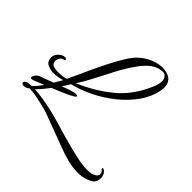

<svg xmlns="http://www.w3.org/2000/svg" viewBox="-198 -777 1107 1107"><g transform="rotate(45 355.5 -223.5)"><path d="M45 -36Q32 -30 24 -30Q15 -30 15 -38Q15 -46 24 -58Q33 -70 44 -74Q54 -77 77.5 -86Q101 -95 129 -106Q136 -118 143 -130Q150 -142 157 -154Q141 -150 124 -146.5Q107 -143 91 -143Q62 -143 38.5 -155Q15 -167 15 -199Q15 -220 33.5 -238Q52 -256 72 -256Q84 -256 84 -246Q84 -240 75 -240Q64 -240 55 -227Q46 -214 46 -200Q46 -190 52.5 -180.5Q59 -171 75 -169Q90 -166 107 -166Q136 -166 166 -174Q180 -202 192.5 -229.5Q205 -257 217 -284Q242 -339 268 -391Q294 -443 319 -484Q344 -525 364 -545Q402 -581 440.5 -596Q479 -611 510 -611Q516 -611 522 -610.5Q528 -610 533 -609Q570 -603 585 -583.5Q600 -564 600 -537Q600 -523 597 -508Q584 -445 544.5 -390Q505 -335 449 -290.5Q393 -246 329.5 -215Q266 -184 206 -170Q199 -158 191.5 -146.5Q184 -135 176 -123Q185 -127 194 -130Q203 -133 210 -136Q249 -150 268 -150Q279 -150 279 -145Q279 -139 266.5 -131.5Q254 -124 240.5 -118Q227 -112 222 -109Q205 -102 184 -93Q163 -84 141 -75Q130 -60 113 -39.5Q96 -19 79 -2Q93 -1 109.5 0.5Q126 2 145 5Q228 18 311.5 43.5Q395 69 477 90Q500 96 542.5 105Q585 114 622 114Q658 114 677 101Q692 92 692 76Q692 64 681 56Q675 51 675 48Q675 38 687 45Q700 54 705.5 66Q711 78 711 91Q711 106 705.5 118.5Q700 131 692 136Q651 164 594 164Q552 164 507.5 152.5Q463 141 424 125.5Q385 110 356 100Q303 81 257 63Q211 45 192 41Q95 16 55 16Q48 21 42 24.5Q36 28 29 29Q26 30 20 30Q2 30 2 18Q2 11 13 4Q21 0 31.5 -0.5Q42 -1 53 -2Q65 -13 77 -28Q89 -43 100 -58Q83 -51 69 -45.5Q55 -40 45 -36ZM221 -193Q332 -241 416 -310Q500 -379 549 -492Q565 -527 565 -553Q565 -574 552 -586Q545 -595 529 -595Q496 -595 461 -572Q431 -550 404.5 -514Q378 -478 355 -438Q332 -398 314.5 -362.5Q297 -327 285 -306Q277 -290 260.5 -259Q244 -228 221 -193Z"/></g></svg>

Font: Allura
Style: Regular
Weight: 400
Designer: Robert E. Leuschke
Foundry: Robert E. Leuschke
Version: Version 1.110